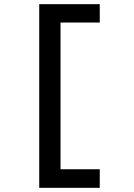

<svg xmlns="http://www.w3.org/2000/svg" viewBox="-20 -790 640 920"><path d="M168 110V-770H458V-682H270V21H458V110Z"/></svg>

Font: M PLUS Code Latin 60 Medium
Style: Regular
Weight: 500
Width: 7
Monospace: yes
Designer: Coji Morishita
Foundry: UNDERFOREST DESIGN
Version: Version 1.005; ttfautohint (v1.8.3)